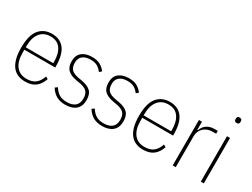

<svg xmlns="http://www.w3.org/2000/svg" viewBox="-56 -1286 2441 1859"><g transform="rotate(30 1165.0 -357.0)"><path d="M246 12Q201 12 164.5 -3.5Q128 -19 103 -51.5Q78 -84 64.5 -134Q51 -184 51 -254Q51 -393 103 -456.5Q155 -520 246 -520Q337 -520 385 -457Q433 -394 433 -264V-252H88V-216Q88 -122 129 -70Q170 -18 246 -18Q309 -18 345 -47Q381 -76 400 -133L426 -118Q405 -55 362 -21.5Q319 12 246 12ZM246 -491Q170 -491 129 -438.5Q88 -386 88 -292V-279H396V-292Q396 -386 358.5 -438.5Q321 -491 246 -491Z M695 12Q638 12 597.5 -10Q557 -32 525 -81L551 -100Q580 -55 613.5 -36.5Q647 -18 695 -18Q755 -18 787.5 -45Q820 -72 820 -128Q820 -179 795.5 -204.5Q771 -230 715 -240L675 -247Q609 -258 574.5 -289.5Q540 -321 540 -386Q540 -454 582.5 -487Q625 -520 692 -520Q751 -520 786 -499.5Q821 -479 845 -447L821 -426Q801 -453 772.5 -471.5Q744 -490 693 -490Q638 -490 606 -464.5Q574 -439 574 -388Q574 -337 599 -312.5Q624 -288 680 -278L720 -271Q788 -259 821 -227.5Q854 -196 854 -131Q854 -60 812 -24Q770 12 695 12Z M1107 12Q1050 12 1009.5 -10Q969 -32 937 -81L963 -100Q992 -55 1025.5 -36.5Q1059 -18 1107 -18Q1167 -18 1199.5 -45Q1232 -72 1232 -128Q1232 -179 1207.5 -204.5Q1183 -230 1127 -240L1087 -247Q1021 -258 986.5 -289.5Q952 -321 952 -386Q952 -454 994.5 -487Q1037 -520 1104 -520Q1163 -520 1198 -499.5Q1233 -479 1257 -447L1233 -426Q1213 -453 1184.5 -471.5Q1156 -490 1105 -490Q1050 -490 1018 -464.5Q986 -439 986 -388Q986 -337 1011 -312.5Q1036 -288 1092 -278L1132 -271Q1200 -259 1233 -227.5Q1266 -196 1266 -131Q1266 -60 1224 -24Q1182 12 1107 12Z M1564 12Q1519 12 1482.5 -3.5Q1446 -19 1421 -51.5Q1396 -84 1382.5 -134Q1369 -184 1369 -254Q1369 -393 1421 -456.5Q1473 -520 1564 -520Q1655 -520 1703 -457Q1751 -394 1751 -264V-252H1406V-216Q1406 -122 1447 -70Q1488 -18 1564 -18Q1627 -18 1663 -47Q1699 -76 1718 -133L1744 -118Q1723 -55 1680 -21.5Q1637 12 1564 12ZM1564 -491Q1488 -491 1447 -438.5Q1406 -386 1406 -292V-279H1714V-292Q1714 -386 1676.5 -438.5Q1639 -491 1564 -491Z M1892 0V-508H1926V-418H1933Q1947 -460 1981 -484Q2015 -508 2067 -508H2103V-476H2061Q2033 -476 2008.5 -466.5Q1984 -457 1965.5 -440Q1947 -423 1936.5 -399.5Q1926 -376 1926 -347V0Z M2223 -665Q2208 -665 2201.5 -672Q2195 -679 2195 -690V-701Q2195 -712 2201 -719Q2207 -726 2222 -726Q2237 -726 2243.5 -719Q2250 -712 2250 -701V-690Q2250 -679 2244 -672Q2238 -665 2223 -665ZM2206 -508H2240V0H2206Z"/></g></svg>

Font: IBM Plex Sans Cond ExtLt
Style: Regular
Weight: 200
Width: 3
Designer: Mike Abbink, Paul van der Laan, Pieter van Rosmalen
Foundry: Bold Monday
Version: Version 1.3